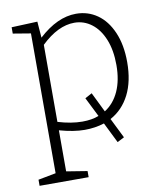

<svg xmlns="http://www.w3.org/2000/svg" viewBox="-85 -600 747 898"><g transform="rotate(-10 288.5 -151.5)"><path d="M411 -20 458 75 425 92 377 -5Q333 9 284 9Q232 9 164 -10V185L263 201V230H30V201L114 185V-479L30 -493V-523L153 -528L159 -451Q248 -533 337 -533Q393 -533 437.5 -502Q482 -471 508 -411Q534 -351 534 -269Q534 -178 502 -115Q470 -52 411 -20ZM391 -60Q435 -88 458.5 -140Q482 -192 482 -264Q482 -335 461 -386.5Q440 -438 403.5 -465.5Q367 -493 322 -493Q244 -493 164 -416V-50Q227 -31 280 -31Q325 -31 358 -44L312 -136L345 -154Z"/></g></svg>

Font: Bitter Pro Light
Style: Regular
Weight: 300
Designer: Sol Matas, and Bitter project Authors
Foundry: Sol Matas
Version: Version 1.010